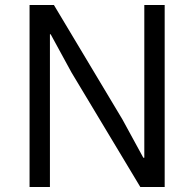

<svg xmlns="http://www.w3.org/2000/svg" viewBox="-20 -753 782 773"><path d="M181 0H99V-733H197L473 -272L557 -118H561V-733H643V0H545L268 -461L184 -615H181Z"/></svg>

Font: IBM Plex Sans SC
Style: Regular
Weight: 400
Designer: Mike Abbink; Paul van der Laan; Pieter van Rosmalen; Eunyou Noh; Wujin Sim; Chorong Kim; Dohee Lee; Yejin We; Jinhee Kim
Foundry: Sandoll Inc.
Version: Version 1.000